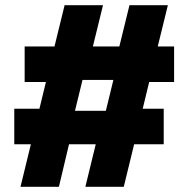

<svg xmlns="http://www.w3.org/2000/svg" viewBox="-20 -720 726 740"><path d="M35 -164V-301H132L157 -404H75V-541H190L229 -700H377L338 -541H440L479 -700H627L588 -541H651V-404H555L530 -301H611V-164H497L457 0H309L349 -164H246L207 0H59L99 -164ZM269 -293H388L417 -412H298Z"/></svg>

Font: Jost* Heavy
Style: Regular
Weight: 800
Version: Version 3.7